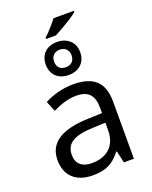

<svg xmlns="http://www.w3.org/2000/svg" viewBox="-174 -1050 910 1153"><g transform="rotate(-20 280.5 -474.0)"><path d="M293 -856C376.5 -900.4 432.1 -936.5 445.8 -952.1V-958H314.9C307.6 -947.8 295.4 -933.1 278.3 -913.6C261.2 -894 245.1 -877.4 230 -863.8V-856ZM396 -712.9C396 -743.7 385.7 -769 365.2 -788.1C344.7 -807.1 317.9 -816.9 285.2 -816.9C217.3 -816.9 175.8 -774.9 175.8 -711.9C175.8 -647.5 218.3 -606 285.2 -606C318.4 -606 345.2 -615.7 365.7 -634.8C385.7 -653.8 396 -680.2 396 -712.9ZM340.8 -711.9C340.8 -676.8 318.4 -655.8 285.2 -655.8C248.5 -655.8 229 -676.8 229 -711.9C229 -747.1 252.4 -768.1 285.2 -768.1C316.9 -768.1 340.8 -747.1 340.8 -711.9ZM480 0V-365.2C480 -490.2 417.5 -544.9 288.1 -544.9C225.6 -544.9 159.2 -527.8 105 -499L131.8 -433.1C176.3 -454.1 226.6 -474.1 283.2 -474.1C360.8 -474.1 394 -436.5 394 -355V-323.2L303.2 -319.8C131.8 -314.5 45.9 -257.8 45.9 -148.9C45.9 -47.9 109.4 9.8 214.8 9.8C255.4 9.8 288.6 3.9 315.4 -8.3C341.8 -20 368.2 -42.5 395 -76.2H398.9L416 0ZM234.9 -61C172.9 -61 137.2 -91.8 137.2 -147.9C137.2 -222.2 190.9 -254.4 314 -258.8L393.1 -262.2V-213.9C393.1 -116.2 333 -61 234.9 -61Z"/></g></svg>

Font: Noto Reveo Sans
Style: Regular
Weight: 400
Designer: Monotype Design team
Foundry: Monotype Imaging Inc.
Version: Version 1.04